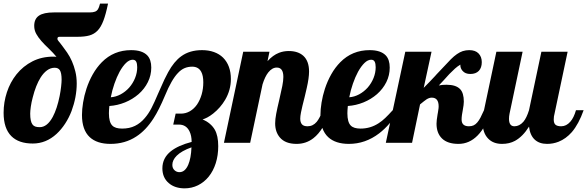

<svg xmlns="http://www.w3.org/2000/svg" viewBox="-33 -784 3224 1054"><path d="M29.3 -36.6Q-13.2 -79.1 -13.2 -165Q-13.2 -222.7 4.9 -277.6Q22.9 -332.5 57.6 -376Q94.2 -421.4 145.3 -447.3Q196.3 -473.1 259.8 -473.1Q266.6 -473.1 269 -472.7Q271.5 -472.2 276.9 -472.2Q259.8 -493.2 235.4 -516.6Q210.9 -539.6 194.1 -558.8Q177.2 -578.1 166.5 -597.2Q154.8 -617.7 154.8 -642.1Q154.8 -680.2 180.7 -698Q206.5 -715.8 263.2 -715.8H415H460Q477.5 -715.8 488.5 -720Q499.5 -724.1 505.4 -734.4Q510.7 -742.7 516.1 -764.2H560.1Q547.9 -705.1 534.4 -669.9Q521 -634.8 502.4 -615.7Q483.9 -596.7 458 -589.4Q432.1 -582 391.1 -582H294.9Q288.6 -582 285.4 -579.8Q282.2 -577.6 282.2 -569.8Q282.2 -565.4 290 -556.2L296.9 -547.9Q301.3 -542 313 -526.6Q324.7 -511.2 335.4 -495.6Q366.2 -450.7 380.4 -392.6Q388.2 -361.8 388.2 -325.2Q388.2 -288.6 380.9 -250Q373.5 -211.4 359.9 -174.8Q345.7 -137.7 324.7 -105.5Q303.7 -73.2 277.3 -48.8Q219.7 3.9 147 3.9Q69.8 3.9 29.3 -36.6ZM256.8 -142.6Q280.3 -187 294.4 -256.8Q299.8 -284.2 302.5 -308.6Q305.2 -333 305.2 -346.2Q305.2 -383.8 295.4 -398.9Q286.6 -412.1 267.1 -412.1Q244.6 -412.1 225.1 -397.7Q205.6 -383.3 189.9 -358.4Q163.6 -316.4 146.5 -248.5Q139.6 -222.7 136.2 -198.7Q132.8 -174.8 132.8 -160.2Q132.8 -117.7 145 -101.1Q150.9 -92.8 160.4 -89.4Q169.9 -85.9 185.1 -85.9Q226.1 -85.9 256.8 -142.6Z M893.6 221.2Q876.5 207 867.4 186.5Q858.4 166 858.4 140.1Q858.4 83.5 904.8 46.4Q945.3 14.2 1019 -4.9Q1019 -39.1 1007.3 -63Q989.3 -100.1 949.2 -100.1H918L931.2 -160.2H960Q986.3 -160.2 1009.3 -173.3Q1032.2 -186.5 1048.8 -210.4Q1064.9 -234.4 1074 -265.6Q1083 -296.9 1083 -332Q1083 -368.7 1071.8 -389.6Q1056.6 -418 1022 -418Q999 -418 979.7 -409.7Q960.4 -401.4 943.4 -382.8Q908.7 -346.7 873 -259.8Q839.4 -179.7 809.6 -133.8Q767.6 -68.4 715.3 -34.7Q653.8 5.9 573.2 5.9Q499.5 5.9 459.5 -31.2Q417 -70.8 417 -152.8Q417 -183.6 423.1 -221.2Q429.2 -258.8 441.4 -296.4Q455.1 -338.4 476.3 -376Q497.6 -413.6 525.9 -442.4Q591.3 -508.8 687 -508.8Q748 -508.8 775.9 -479.5Q797.4 -456.5 797.4 -413.1Q797.4 -370.6 778.8 -333.3Q760.3 -295.9 727.5 -267.1Q694.8 -238.8 653.3 -221.9Q611.8 -205.1 567.4 -202.1Q564.9 -176.8 564.9 -162.1Q564.9 -113.3 583.5 -94.7Q599.6 -78.1 637.2 -78.1Q677.7 -78.1 708 -93Q738.3 -107.9 761.7 -135.7Q782.2 -159.2 798.6 -190.9Q814.9 -222.7 834 -268.1L843.8 -290Q872.1 -356 890.1 -387.7Q922.4 -446.8 961.9 -475.1Q1007.8 -508.8 1076.2 -508.8Q1112.3 -508.8 1141.6 -498.3Q1170.9 -487.8 1191.4 -467.8Q1234.4 -424.8 1234.4 -350.1Q1234.4 -289.6 1203.1 -236.3Q1177.2 -192.4 1137.2 -160.6Q1120.6 -147.5 1105 -139.2Q1089.4 -130.9 1079.1 -128.9Q1125 -108.4 1146 -72.3Q1165 -39.1 1165 18.1Q1165 68.8 1151.4 111.8Q1137.7 154.8 1112.8 185.5Q1087.9 216.3 1053.7 233.2Q1019.5 250 980 250Q954.1 250 931.9 242.7Q909.7 235.4 893.6 221.2ZM676.3 -303.2Q696.8 -326.7 708.5 -355.7Q720.2 -384.8 720.2 -415Q720.2 -435.1 714.6 -445.6Q709 -456.1 695.3 -456.1Q677.2 -456.1 658.9 -438.5Q640.6 -420.9 623.5 -390.1Q607.9 -361.3 595.2 -324.7Q582.5 -288.1 575.2 -250Q603 -252 629.4 -266.1Q655.8 -280.3 676.3 -303.2ZM1000.5 120.1Q1015.6 85 1018.1 24.9Q963.4 44.4 937 70.8Q913.1 94.7 913.1 121.1Q913.1 139.2 924.6 150.1Q936 161.1 952.1 161.1Q982.9 161.1 1000.5 120.1Z M1503.4 -29.3Q1477.5 -59.6 1477.5 -106.9Q1477.5 -129.4 1483.2 -159.2Q1488.8 -189 1500 -235.8Q1511.2 -283.7 1516.8 -312.3Q1522.5 -340.8 1522.5 -361.8Q1522.5 -413.1 1486.3 -413.1Q1460.9 -413.1 1439.5 -386.2Q1421.4 -363.3 1408.2 -320.8L1340.3 0H1196.3L1302.2 -500H1446.3L1435.5 -448.2Q1464.8 -481 1498.5 -494.1Q1523.4 -503.9 1552.2 -503.9Q1603 -503.9 1632.3 -477.5Q1663.6 -448.7 1663.6 -391.1Q1663.6 -356.4 1650.9 -300.8Q1647.5 -284.7 1639.6 -252.4Q1625.5 -198.2 1619.1 -166Q1615.2 -145.5 1615.2 -132.8Q1615.2 -112.8 1624.3 -101.8Q1633.3 -90.8 1655.3 -90.8Q1685.1 -90.8 1705.6 -115.2Q1721.2 -133.8 1739.3 -179.2H1781.2Q1744.1 -69.3 1687.5 -25.4Q1647.5 5.9 1595.2 5.9Q1533.2 5.9 1503.4 -29.3Z M1768.6 -31.2Q1726.1 -70.8 1726.1 -152.8Q1726.1 -183.6 1732.2 -221.2Q1738.3 -258.8 1750.5 -296.4Q1764.2 -338.4 1785.4 -376Q1806.6 -413.6 1835 -442.4Q1900.4 -508.8 1996.1 -508.8Q2057.1 -508.8 2085 -479.5Q2106.4 -456.5 2106.4 -413.1Q2106.4 -370.6 2087.9 -333.3Q2069.3 -295.9 2036.6 -267.1Q2003.9 -238.8 1962.4 -221.9Q1920.9 -205.1 1876.5 -202.1Q1874 -176.8 1874 -162.1Q1874 -113.3 1892.6 -94.7Q1908.7 -78.1 1946.3 -78.1Q2000.5 -78.1 2045.4 -107.4Q2064.5 -119.6 2082 -136.5Q2099.6 -153.3 2123 -179.2H2157.2Q2109.9 -99.1 2048.3 -51.8Q1972.7 5.9 1882.3 5.9Q1808.6 5.9 1768.6 -31.2ZM1985.4 -303.2Q2005.9 -326.7 2017.6 -355.7Q2029.3 -384.8 2029.3 -415Q2029.3 -435.1 2023.7 -445.6Q2018.1 -456.1 2004.4 -456.1Q1986.3 -456.1 1968 -438.5Q1949.7 -420.9 1932.6 -390.1Q1917 -361.3 1904.3 -324.7Q1891.6 -288.1 1884.3 -250Q1912.1 -252 1938.5 -266.1Q1964.8 -280.3 1985.4 -303.2Z M2363.3 -105Q2363.3 -122.1 2369.1 -156.2Q2370.1 -164.1 2371.1 -167Q2372.1 -176.8 2373 -180.2Q2375 -189.9 2375 -200.2Q2375 -248 2336.9 -248Q2324.2 -248 2309.6 -239.3L2293.5 -227.5L2272.9 -210.9L2229 0H2085L2191.9 -500H2335.9L2293 -301.8Q2325.2 -334 2355.5 -366.7L2362.8 -375Q2420.9 -437.5 2441.9 -458.5Q2476.6 -493.2 2507.3 -503.4Q2524.4 -508.8 2543 -508.8Q2576.7 -508.8 2594.2 -490.5Q2611.8 -472.2 2611.8 -442.9Q2611.8 -412.1 2595.5 -395Q2579.1 -377.9 2548.8 -377.9Q2521 -377.9 2506.3 -395Q2493.2 -409.7 2494.1 -429.2Q2478.5 -419.9 2464.6 -407.5Q2450.7 -395 2434.1 -377.9L2424.3 -367.2Q2417.5 -360.4 2405.8 -346.7Q2393.6 -332.5 2376 -314.9Q2393.1 -318.8 2418 -318.8Q2469.7 -318.8 2492.7 -294.9Q2513.2 -273.9 2513.2 -226.1Q2513.2 -210 2507.3 -178.7Q2504.9 -166.5 2502.9 -153.1Q2501 -139.6 2501 -127.9Q2501 -90.8 2541 -90.8Q2556.2 -90.8 2567.1 -95.9Q2578.1 -101.1 2587.4 -112.3Q2596.2 -122.6 2604.5 -138.2Q2612.8 -153.8 2624 -179.2H2666Q2603 5.9 2483.9 5.9Q2424.3 5.9 2393.8 -23.4Q2363.3 -52.7 2363.3 -105Z M2647.5 -22.5Q2616.2 -53.7 2616.2 -113.8Q2616.2 -142.1 2624 -179.2L2691.9 -500H2835.9L2764.2 -160.2Q2761.2 -145 2761.2 -131.8Q2761.2 -90.8 2791 -90.8Q2818.4 -90.8 2840.3 -115.7Q2857.9 -136.7 2871.1 -179.2L2939 -500H3083L3011.2 -160.2Q3006.8 -145.5 3006.8 -127.9Q3006.8 -107.4 3016.6 -99.1Q3026.4 -90.8 3047.9 -90.8Q3075.7 -90.8 3097.7 -115.7Q3117.2 -137.7 3128.9 -179.2H3170.9Q3144 -103 3106 -58.6Q3073.7 -22 3033.2 -5.9Q3003.4 5.9 2970.2 5.9Q2927.2 5.9 2901.9 -18.1Q2876.5 -42 2871.1 -88.9Q2836.9 -34.2 2793.9 -10.7Q2763.2 5.9 2723.1 5.9Q2675.3 5.9 2647.5 -22.5Z"/></svg>

Font: Pattaya
Style: Regular
Weight: 400
Designer: Pablo Impallari / Thai characters Designed by Thanarat Vachiruckul and Suppakit Chalermlarp
Foundry: Pablo Impallari
Version: Version 2.000